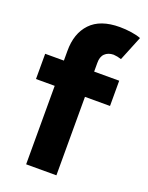

<svg xmlns="http://www.w3.org/2000/svg" viewBox="-144 -840 703 914"><g transform="rotate(20 207.0 -383.5)"><path d="M10.7 -525.4H105.5V-574.2Q105 -663.1 154.1 -714.8Q203.1 -766.6 301.8 -766.6Q330.6 -766.6 360.6 -762.2Q390.6 -757.8 409.2 -750L358.4 -625Q337.4 -631.8 318.4 -632.8Q291 -632.3 274.7 -616.5Q258.3 -600.6 258.8 -569.3V-525.4H385.7V-397.5H258.8V0H105.5V-397.5H10.7Z"/></g></svg>

Font: Reddit Sans Chocolate ExtraBold
Style: Regular
Weight: 800
Designer: Stephen Hutchings
Foundry: Reddit
Version: Version 1.011